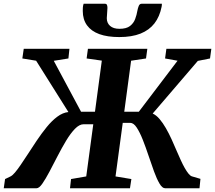

<svg xmlns="http://www.w3.org/2000/svg" viewBox="-45 -1003 1146 1023"><path d="M-25 0 -18 -49 10 -62.5Q21 -67.5 34.8 -83.8Q48.5 -100 65.2 -124.5Q82 -149 100.5 -177.5Q124 -214 150 -252.8Q176 -291.5 203.5 -325.5Q231 -359.5 260.2 -381.2Q289.5 -403 319.5 -406L147.5 -679.5L74 -691.5L81.5 -743H325L319.5 -691.5L241.5 -679L387 -407.5H461L497.5 -680L416.5 -691.5L423.5 -743H740L733 -691.5L653.5 -679.5L617 -407.5H694.5L901 -679.5L834.5 -691.5L841.5 -743H1081L1074 -691.5L1009 -678.5L768.5 -398Q787.5 -389.5 805 -369Q822.5 -348.5 838.8 -320.2Q855 -292 869.5 -260.2Q884 -228.5 897 -197.5Q908 -172 918.5 -149Q929 -126 939.2 -108Q949.5 -90 959 -78.2Q968.5 -66.5 977 -63.5L1023 -50L1018 0H834.5Q819.5 0 804.8 -25Q790 -50 775.5 -90Q761 -130 746.2 -174.2Q731.5 -218.5 715.8 -258.2Q700 -298 683.5 -323.2Q667 -348.5 648.5 -348.5H609L570.5 -63L655 -49L647.5 0H328L333.5 -49L414.5 -63L452 -341H400.5Q378 -341 354.2 -316.5Q330.5 -292 307.2 -253.2Q284 -214.5 261.5 -170.8Q239 -127 218.5 -88.2Q198 -49.5 180.8 -24.8Q163.5 0 150 0ZM514 -983Q522.5 -983 525 -976.5Q527.5 -970 527.5 -961Q527.5 -950 525.8 -933.5Q524 -917 524 -906Q524 -880.5 541.5 -865Q559 -849.5 591.5 -849.5Q628.5 -849.5 647.8 -864.5Q667 -879.5 675.2 -901.8Q683.5 -924 687 -946Q689.5 -959.5 694.2 -971.2Q699 -983 709.5 -983H817.5Q817.5 -979 817.2 -975Q817 -971 816 -966.5Q805.5 -914 777.8 -878.2Q750 -842.5 703.8 -824Q657.5 -805.5 590.5 -805.5Q527.5 -805.5 484.2 -821.2Q441 -837 418.5 -868.2Q396 -899.5 396 -944.5Q396 -953 396.5 -962.8Q397 -972.5 400.5 -983Z"/></svg>

Font: Merriweather 20pt ExtraBold
Style: Italic
Weight: 800
Italic angle: -7.8°
Version: Version 2.101